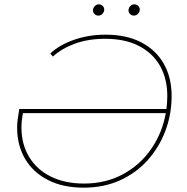

<svg xmlns="http://www.w3.org/2000/svg" viewBox="-20 -863 862 886"><path d="M366 3Q270 3 201 -32.5Q132 -68 95.5 -130.5Q59 -193 59 -274Q59 -294 62 -314.5Q65 -335 69 -360H748Q752 -390 752 -420Q752 -499 719 -558Q686 -617 622 -650.5Q558 -684 465 -684Q388 -684 327 -662Q266 -640 224 -602L212 -616Q253 -655 320.5 -679Q388 -703 467 -703Q564 -703 632 -667.5Q700 -632 736 -568.5Q772 -505 772 -420Q772 -336 743.5 -260Q715 -184 662 -124.5Q609 -65 534 -31Q459 3 366 3ZM745 -341H86Q79 -307 79 -275Q79 -198 114 -139.5Q149 -81 214 -48.5Q279 -16 368 -16Q468 -16 547.5 -59Q627 -102 678 -176Q729 -250 745 -341ZM434 -791Q424 -791 416.5 -798Q409 -805 409 -815Q409 -826 417 -834.5Q425 -843 436 -843Q446 -843 453.5 -836Q461 -829 461 -819Q461 -808 453 -799.5Q445 -791 434 -791ZM598 -791Q588 -791 580.5 -798Q573 -805 573 -815Q573 -826 581 -834.5Q589 -843 600 -843Q610 -843 617.5 -836Q625 -829 625 -819Q625 -808 617 -799.5Q609 -791 598 -791Z"/></svg>

Font: Montserrat Thin
Style: Italic
Weight: 100
Italic angle: -11.3°
Designer: Julieta Ulanovsky
Foundry: Julieta Ulanovsky
Version: Version 9.000; ttfautohint (v1.8.4.7-5d5b)